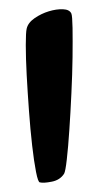

<svg xmlns="http://www.w3.org/2000/svg" viewBox="-20 -449 216 411"><path d="M132.8 -419.9Q134.8 -415 135.3 -389.2Q135.7 -363.3 135.3 -326.7Q134.8 -290 132.8 -248.5Q130.9 -207 128.4 -170.4Q126 -133.8 123 -107.9Q120.1 -82 117.2 -77.1Q108.4 -63.5 90.8 -60.1Q73.2 -56.6 65.4 -58.6Q61.5 -58.6 57.1 -81.1Q52.7 -103.5 48.8 -137.7Q44.9 -171.9 42 -211.9Q39.1 -252 37.1 -288.6Q35.2 -325.2 35.2 -352.5Q35.2 -379.9 37.1 -387.7Q40 -400.4 54.2 -410.2Q68.4 -419.9 84.5 -424.8Q100.6 -429.7 114.7 -429.2Q128.9 -428.7 132.8 -419.9Z"/></svg>

Font: Jolly Lodger
Style: Regular
Weight: 400
Designer: Stuart Sandler
Foundry: Font Diner, Inc
Version: Version 1.000